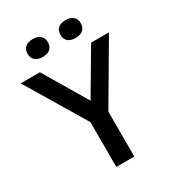

<svg xmlns="http://www.w3.org/2000/svg" viewBox="-244 -1060 1068 1182"><g transform="rotate(-30 290.0 -469.5)"><path d="M229 0V-373L255.5 -274L-23.5 -740H113L314 -401.5H277.5L477.5 -740H604L330.5 -274L357 -371V0ZM410 -812.5Q375 -812.5 356.2 -829Q337.5 -845.5 337.5 -875.5Q337.5 -905.5 356.2 -922.2Q375 -939 410 -939Q444.5 -939 463.2 -922.2Q482 -905.5 482 -875.5Q482 -845.5 463.2 -829Q444.5 -812.5 410 -812.5ZM176 -812.5Q141.5 -812.5 122.8 -829Q104 -845.5 104 -875.5Q104 -905.5 122.8 -922.2Q141.5 -939 176 -939Q211 -939 229.8 -922.2Q248.5 -905.5 248.5 -875.5Q248.5 -845.5 229.8 -829Q211 -812.5 176 -812.5Z"/></g></svg>

Font: Encode Sans SC SemiCondensed SemiBold
Style: Regular
Weight: 600
Width: 4
Designer: Multiple Designers
Foundry: Impallari Type
Version: Version 3.002